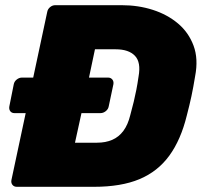

<svg xmlns="http://www.w3.org/2000/svg" viewBox="-20 -720 787 740"><path d="M45 0Q34 0 28 -7.5Q22 -15 24 -26L79 -284H36Q25 -284 19.5 -291.5Q14 -299 16 -310L33 -395Q35 -406 44.5 -413.5Q54 -421 65 -421H108L162 -674Q164 -685 173 -692.5Q182 -700 193 -700H449Q513 -700 569 -682Q625 -664 666 -629.5Q707 -595 726 -544Q745 -493 732 -426Q725 -383 718 -350Q711 -317 700 -275Q677 -181 632.5 -120Q588 -59 517.5 -29.5Q447 0 342 0ZM269 -170H354Q387 -170 412.5 -181Q438 -192 455.5 -215.5Q473 -239 482 -276Q490 -305 495.5 -328Q501 -351 505.5 -374Q510 -397 514 -425Q524 -480 500 -505Q476 -530 426 -530H346L323 -421H396Q407 -421 413 -413.5Q419 -406 417 -395L399 -310Q397 -299 387.5 -291.5Q378 -284 367 -284H294Z"/></svg>

Font: Rubik Light ExtraBold
Style: Italic
Weight: 800
Italic angle: -12°
Version: Version 2.104